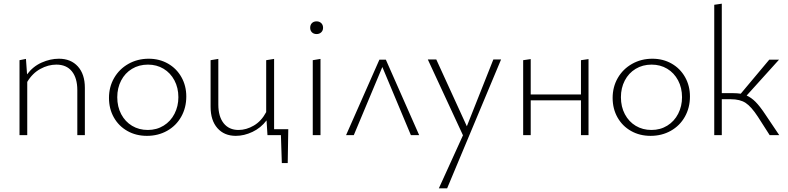

<svg xmlns="http://www.w3.org/2000/svg" viewBox="-20 -734 4279 1043"><path d="M441 -257V0H400V-244Q400 -310 370.5 -346.5Q341 -383 286 -383Q242 -383 199 -359.5Q156 -336 128 -289V0H86V-407L121 -414L127 -330Q159 -373 206 -394Q253 -415 300 -415Q365 -415 403 -373Q441 -331 441 -257Z M572 -202Q572 -262 600 -310.5Q628 -359 677.5 -387Q727 -415 788 -415Q846 -415 892.5 -388.5Q939 -362 965.5 -315Q992 -268 992 -210Q992 -149 964.5 -100Q937 -51 888 -23.5Q839 4 778 4Q719 4 672 -22.5Q625 -49 598.5 -96Q572 -143 572 -202ZM949 -206Q949 -257 927.5 -297.5Q906 -338 868.5 -360.5Q831 -383 784 -383Q735 -383 697 -360Q659 -337 638 -296.5Q617 -256 617 -206Q617 -154 638.5 -113.5Q660 -73 697.5 -50.5Q735 -28 783 -28Q831 -28 869 -51.5Q907 -75 928 -116Q949 -157 949 -206Z M1543 152H1511L1506 0H1433L1428 -80Q1397 -39 1351.5 -17.5Q1306 4 1261 4Q1198 4 1161 -38Q1124 -80 1124 -154V-407L1166 -414V-166Q1166 -101 1195 -64.5Q1224 -28 1276 -28Q1318 -28 1359 -52Q1400 -76 1426 -125V-407L1469 -414V-32H1546Z M1665 -583Q1665 -599 1674.5 -608.5Q1684 -618 1700 -618Q1715 -618 1725 -608.5Q1735 -599 1735 -583Q1735 -568 1725 -558.5Q1715 -549 1700 -549Q1684 -549 1674.5 -558.5Q1665 -568 1665 -583ZM1679 -407 1721 -414V0H1679Z M2212 0 2057 -370 1902 0H1860L2041 -410H2076L2257 0Z M2702 -411 2409 289H2364L2495 1L2304 -411H2350L2516 -48L2660 -411Z M3177 -413V0H3136V-189H2863V0H2822V-407L2863 -413V-221H3136V-407Z M3308 -202Q3308 -262 3336 -310.5Q3364 -359 3413.5 -387Q3463 -415 3524 -415Q3582 -415 3628.5 -388.5Q3675 -362 3701.5 -315Q3728 -268 3728 -210Q3728 -149 3700.5 -100Q3673 -51 3624 -23.5Q3575 4 3514 4Q3455 4 3408 -22.5Q3361 -49 3334.5 -96Q3308 -143 3308 -202ZM3685 -206Q3685 -257 3663.5 -297.5Q3642 -338 3604.5 -360.5Q3567 -383 3520 -383Q3471 -383 3433 -360Q3395 -337 3374 -296.5Q3353 -256 3353 -206Q3353 -154 3374.5 -113.5Q3396 -73 3433.5 -50.5Q3471 -28 3519 -28Q3567 -28 3605 -51.5Q3643 -75 3664 -116Q3685 -157 3685 -206Z M4213 0H4161L4097 -100Q4061 -155 4030.5 -175Q4000 -195 3950 -195H3901V0H3860V-708L3901 -714V-228H3962Q3984 -228 4004 -225L4159 -410H4212L4036 -215Q4061 -204 4084 -181Q4107 -158 4135 -116Z"/></svg>

Font: Ysabeau Infant Light
Style: Regular
Weight: 300
Designer: Christian Thalmann (Catharsis Fonts)
Version: Version 0.003